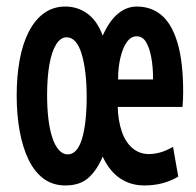

<svg xmlns="http://www.w3.org/2000/svg" viewBox="-20 -555 600 587"><path d="M180 12Q141 12 113 -9Q85 -30 67 -67.5Q49 -105 40 -155Q31 -205 31 -263Q31 -321 40 -371Q49 -421 68 -458Q87 -495 115 -515Q143 -535 180 -535Q217 -535 247 -513.5Q277 -492 294 -446Q314 -491 340.5 -513Q367 -535 398 -535Q443 -535 474.5 -508Q506 -481 523 -423Q540 -365 540 -274Q540 -265 539.5 -251.5Q539 -238 538 -228H340Q341 -187 352 -154Q363 -121 384.5 -102.5Q406 -84 435 -84Q452 -84 470 -89Q488 -94 509 -106L525 -15Q501 -1 475.5 5.5Q450 12 421 12Q380 12 347.5 -9.5Q315 -31 294 -76Q276 -34 250 -11Q224 12 180 12ZM187 -83Q202 -83 213 -95.5Q224 -108 231 -131.5Q238 -155 241.5 -187.5Q245 -220 245 -259Q245 -299 241 -332.5Q237 -366 229.5 -390.5Q222 -415 210.5 -428Q199 -441 184 -441Q165 -441 151.5 -419Q138 -397 131 -357.5Q124 -318 124 -264Q124 -224 128 -191Q132 -158 140 -134Q148 -110 160 -96.5Q172 -83 187 -83ZM341 -312H448Q448 -350 442.5 -379.5Q437 -409 426.5 -426.5Q416 -444 398 -444Q380 -444 367.5 -426Q355 -408 348 -378Q341 -348 341 -312Z"/></svg>

Font: Ubuntu Sans Mono Medium
Style: Regular
Weight: 500
Monospace: yes
Designer: Dalton Maag Ltd
Foundry: Dalton Maag Ltd
Version: Version 1.006